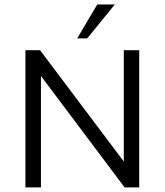

<svg xmlns="http://www.w3.org/2000/svg" viewBox="-20 -813 714 833"><path d="M478 -793.5 358.4 -646.5H314.9L401.9 -793.5ZM517.1 -595.2H584V0H520.5L157.7 -483.4V0H90.3V-595.2H153.8L517.1 -112.3Z"/></svg>

Font: Now
Style: Regular
Weight: 400
Designer: Alfredo Marco Pradil
Foundry: Alfredo Marco Pradil
Version: Version 1.200;hotconv 1.0.109;makeotfexe 2.5.65596